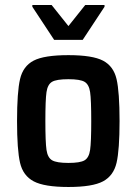

<svg xmlns="http://www.w3.org/2000/svg" viewBox="-20 -738 545 766"><path d="M48 -255Q48 -371 60 -422.5Q72 -474 114 -496Q156 -518 253 -518Q349 -518 391 -496Q433 -474 445 -422.5Q457 -371 457 -255Q457 -140 445 -88.5Q433 -37 391 -14.5Q349 8 253 8Q157 8 114.5 -14.5Q72 -37 60 -88.5Q48 -140 48 -255ZM344 -255Q344 -340 339.5 -370.5Q335 -401 317.5 -411.5Q300 -422 253 -422Q205 -422 187.5 -411.5Q170 -401 165.5 -370.5Q161 -340 161 -255Q161 -171 165.5 -140Q170 -109 188 -98.5Q206 -88 253 -88Q300 -88 317.5 -98.5Q335 -109 339.5 -140Q344 -171 344 -255ZM196 -579 109 -711V-718H186L253 -634L320 -718H397V-711L310 -579Z"/></svg>

Font: Saira Semi Condensed Medium
Style: Regular
Weight: 500
Width: 4
Designer: Hector Gatti with collaboration of the Omnibus-Type team
Foundry: Omnibus-Type
Version: Version 1.001; ttfautohint (v1.8)